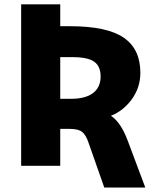

<svg xmlns="http://www.w3.org/2000/svg" viewBox="-20 -752 709 873"><path d="M253.9 -632.8H298.8Q465.8 -632.8 542 -581.1Q618.2 -529.3 618.2 -420.9Q618.2 -353.5 578.1 -298.8Q539.1 -247.1 484.4 -225.6Q530.3 -195.3 561.5 -110.4L640.6 100.6H454.1L383.8 -99.6Q371.1 -138.7 353.5 -152.3Q335.9 -166 295.9 -166H253.9V2H76.2V-732.4H253.9ZM253.9 -492.2V-302.7H301.8Q369.1 -302.7 403.3 -329.1Q437.5 -355.5 437.5 -404.3Q437.5 -450.2 408.7 -471.2Q379.9 -492.2 308.6 -492.2Z"/></svg>

Font: Gen Shin Gothic Heavy
Style: Bold
Weight: 900
Designer: [Source Han Sans]
Ryoko NISHIZUKA  (kana & ideographs); Paul D. Hunt (Latin, Greek & Cyrillic); Wenlong ZHANG  (bopomofo
Version: Version 1.002.20150607